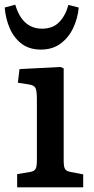

<svg xmlns="http://www.w3.org/2000/svg" viewBox="-35 -797 398 817"><path d="M38 0V-56L92 -65Q110 -68 116 -77.5Q122 -87 122 -115V-375Q122 -412 115.5 -423.5Q109 -435 86 -438L41 -445L48 -503L223 -512L236 -506V-112Q236 -87 242 -77.5Q248 -68 267 -65L319 -55V0ZM139 -586Q90 -586 57.5 -610.5Q25 -635 7 -675.5Q-11 -716 -15 -765L30 -777Q60 -675 144 -675Q190 -675 217 -703Q244 -731 256 -776L300 -765Q296 -720 277 -679Q258 -638 223.5 -612Q189 -586 139 -586Z"/></svg>

Font: Literata 12pt Medium
Style: Regular
Weight: 500
Designer: Latin by Veronika Burian and Jose Scaglione. Greek by Irene Vlachou. Cyrillic by Vera Evstafieva.
Foundry: TypeTogether
Version: Version 3.002